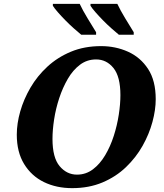

<svg xmlns="http://www.w3.org/2000/svg" viewBox="-20 -964 852 995"><path d="M354 11Q272 11 207.5 -20.5Q143 -52 105 -114Q67 -176 67 -266Q67 -324 85 -387Q103 -450 138 -510Q173 -570 225.5 -618.5Q278 -667 347.5 -696Q417 -725 504 -725Q579 -725 643.5 -696Q708 -667 747.5 -606.5Q787 -546 787 -450Q787 -395 770 -332Q753 -269 719 -208.5Q685 -148 633 -98Q581 -48 511 -18.5Q441 11 354 11ZM379 -59Q425 -59 461.5 -86.5Q498 -114 525 -159.5Q552 -205 569.5 -259.5Q587 -314 595.5 -369.5Q604 -425 604 -471Q604 -567 568 -611.5Q532 -656 478 -656Q431 -656 394.5 -628.5Q358 -601 331.5 -555.5Q305 -510 287 -455.5Q269 -401 260.5 -345.5Q252 -290 252 -244Q252 -147 289 -103Q326 -59 379 -59ZM596 -784Q579 -798 557 -817.5Q535 -837 513.5 -859Q492 -881 474.5 -901Q457 -921 449 -934V-944H588Q604 -910 628 -870.5Q652 -831 673 -797V-784ZM401 -784Q384 -798 362 -817.5Q340 -837 318.5 -859Q297 -881 279.5 -901Q262 -921 254 -934V-944H393Q409 -910 433 -870.5Q457 -831 478 -797V-784Z"/></svg>

Font: Noto Serif ExtraBold
Style: Italic
Weight: 800
Italic angle: -12°
Designer: Monotype Design Team
Foundry: Monotype Imaging Inc.
Version: Version 2.013